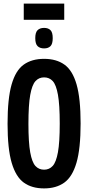

<svg xmlns="http://www.w3.org/2000/svg" viewBox="-20 -1037 489 1067"><path d="M225 10Q157 10 112.5 -22Q68 -54 45 -132Q22 -210 22 -349Q22 -489 44.5 -567.5Q67 -646 112 -678Q157 -710 225 -710Q293 -710 338 -678Q383 -646 405.5 -568Q428 -490 428 -351Q428 -211 405 -132.5Q382 -54 337 -22Q292 10 225 10ZM225 -94Q254 -94 273 -115Q292 -136 302 -191Q312 -246 312 -350Q312 -455 302 -510.5Q292 -566 273 -586.5Q254 -607 225 -607Q196 -607 177 -586Q158 -565 148 -509.5Q138 -454 138 -349Q138 -245 148 -190Q158 -135 177 -114.5Q196 -94 225 -94ZM225 -768Q202 -768 189 -780.5Q176 -793 176 -825Q176 -857 189 -869.5Q202 -882 225 -882Q248 -882 260.5 -869.5Q273 -857 273 -825Q273 -793 260.5 -780.5Q248 -768 225 -768ZM112 -927V-1017H337V-927Z"/></svg>

Font: Georama Condensed SemiBold
Style: Regular
Weight: 600
Width: 3
Designer: Jean-Baptiste Levee
Foundry: Production Type
Version: Version 1.000